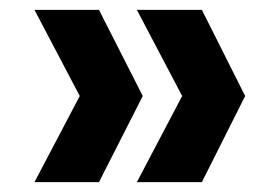

<svg xmlns="http://www.w3.org/2000/svg" viewBox="-20 -490 560 390"><path d="M181 -120H50L142 -295L50 -470H181L270 -295ZM390 -120H258L350 -295L258 -470H390L478 -295Z"/></svg>

Font: DM Sans 28pt ExtraBold
Style: Regular
Weight: 800
Version: Version 4.004;gftools[0.9.30]